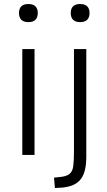

<svg xmlns="http://www.w3.org/2000/svg" viewBox="-20 -773 536 958"><path d="M91.3 0V-528.3H152.3V0ZM121.6 -662.6Q98.1 -662.6 86.4 -674.3Q74.7 -686 74.7 -708Q74.7 -730 86.4 -741.5Q98.1 -752.9 121.6 -752.9Q145 -752.9 156.7 -741.5Q168.5 -730 168.5 -708Q168.5 -686 156.7 -674.3Q145 -662.6 121.6 -662.6ZM253.9 165 249.5 113.3 273.4 110.8Q310.5 107.9 326.4 95.2Q342.3 82.5 345.7 54.7Q349.1 26.9 349.1 -21.5V-528.3H410.6V8.3Q410.6 51.8 402.3 80.8Q394 109.9 377.7 127.2Q361.3 144.5 337.4 153.1Q313.5 161.6 282.2 163.6ZM379.9 -662.6Q356.4 -662.6 344.7 -674.3Q333 -686 333 -708Q333 -730 344.7 -741.5Q356.4 -752.9 379.9 -752.9Q403.3 -752.9 415 -741.5Q426.8 -730 426.8 -708Q426.8 -686 415 -674.3Q403.3 -662.6 379.9 -662.6Z"/></svg>

Font: Comme ExtraLight
Style: Regular
Weight: 250
Version: Version 1.000;gftools[0.9.27]